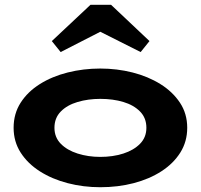

<svg xmlns="http://www.w3.org/2000/svg" viewBox="-20 -770 841 804"><path d="M400 14Q329 14 263.5 -3Q198 -20 147 -52.5Q96 -85 66.5 -131Q37 -177 37 -235Q37 -294 66.5 -340Q96 -386 147 -418Q198 -450 263.5 -466.5Q329 -483 400 -483Q470 -483 535 -466.5Q600 -450 651.5 -418Q703 -386 733.5 -340Q764 -294 764 -235Q764 -177 735 -131Q706 -85 655.5 -52.5Q605 -20 539.5 -3Q474 14 400 14ZM400 -113Q453 -113 496.5 -127Q540 -141 566.5 -168Q593 -195 593 -235Q593 -276 566.5 -303Q540 -330 496.5 -343Q453 -356 400 -356Q349 -356 305 -343Q261 -330 234.5 -303Q208 -276 208 -235Q208 -195 234.5 -168Q261 -141 305 -127Q349 -113 400 -113ZM234 -552 197 -598 359 -750H445L606 -598L569 -552L400 -637Z"/></svg>

Font: BioRhyme SemiExpanded ExtraBold
Style: Regular
Weight: 800
Width: 6
Designer: Aoife Mooney
Foundry: Aoife Mooney Type
Version: Version 1.600;gftools[0.9.33]